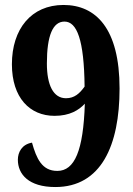

<svg xmlns="http://www.w3.org/2000/svg" viewBox="-20 -744 538 774"><path d="M203 10C388 10 462 -158 462 -387C462 -630 366 -724 236 -724C106 -724 28 -627 28 -485C28 -350 100 -277 200 -277C261 -277 298 -300 322 -326C316 -137 281 -55 211 -55C149 -55 127 -105 109 -169C68 -162 52 -130 52 -100C52 -42 95 10 203 10ZM246 -348C195 -348 169 -401 169 -488C169 -601 193 -657 240 -657C290 -657 319 -584 321 -395C301 -367 280 -348 246 -348Z"/></svg>

Font: Noto Serif Sinhala Condensed ExtraBold
Style: Regular
Weight: 800
Width: 3
Designer: Jelle Bosma - Monotype Design Team
Foundry: Monotype Imaging Inc.
Version: Version 2.007